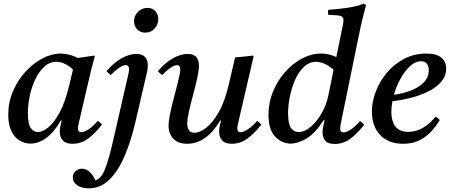

<svg xmlns="http://www.w3.org/2000/svg" viewBox="-20 -772 2462 1047"><path d="M146 11Q115 11 87 -5.5Q59 -22 42 -57Q25 -92 25 -147Q25 -215 51 -275Q77 -335 119 -381Q161 -427 211.5 -453.5Q262 -480 311 -480Q330 -480 354 -474.5Q378 -469 404 -456Q425 -459 447.5 -462Q470 -465 494 -469L497 -465Q485 -423 476 -385.5Q467 -348 458 -309L412 -111Q411 -104 408 -93Q405 -82 405 -72Q405 -63 409 -57Q413 -51 423 -51Q440 -51 466 -69Q492 -87 513 -113Q526 -104 536 -93Q502 -48 463 -18Q424 12 375 12Q338 12 322 -6.5Q306 -25 306 -53Q306 -80 317 -115H312Q275 -51 232.5 -20Q190 11 146 11ZM378 -393Q357 -412 334 -423.5Q311 -435 287 -435Q250 -435 221 -408Q192 -381 172 -338.5Q152 -296 142 -247.5Q132 -199 132 -155Q132 -95 148 -73.5Q164 -52 186 -52Q212 -52 243.5 -77.5Q275 -103 305.5 -159.5Q336 -216 358 -309Z M464 255Q426 255 401.5 238.5Q377 222 377 195Q377 175 391.5 161.5Q406 148 426 148Q451 148 470.5 167Q490 186 500 212Q532 202 552.5 150.5Q573 99 595 3L677 -355Q684 -384 684 -393Q684 -417 665 -417Q651 -417 628.5 -401.5Q606 -386 584 -363Q577 -368 571.5 -373Q566 -378 561 -384Q601 -431 643.5 -454.5Q686 -478 723 -478Q757 -478 771.5 -460.5Q786 -443 786 -416Q786 -410 785 -398.5Q784 -387 781 -376L719 -109Q694 -1 658.5 81Q623 163 575 209Q527 255 464 255ZM772 -594Q745 -594 728 -612Q711 -630 711 -656Q711 -686 732.5 -707.5Q754 -729 784 -729Q811 -729 827 -711.5Q843 -694 843 -668Q843 -638 823 -616Q803 -594 772 -594Z M1227 -309 1262 -459Q1286 -461 1311 -463.5Q1336 -466 1360 -469L1363 -465L1281 -111Q1280 -104 1277 -93Q1274 -82 1274 -72Q1274 -63 1278 -57Q1282 -51 1292 -51Q1309 -51 1335 -69Q1361 -87 1382 -113Q1395 -104 1405 -93Q1371 -48 1331.5 -18Q1292 12 1244 12Q1207 12 1191 -6.5Q1175 -25 1175 -53Q1175 -81 1186 -115H1181Q1141 -49 1096 -18.5Q1051 12 1001 12Q950 12 924.5 -16.5Q899 -45 899 -86Q899 -108 905.5 -141.5Q912 -175 921.5 -212.5Q931 -250 940.5 -286Q950 -322 956.5 -350.5Q963 -379 963 -394Q963 -417 945 -417Q931 -417 908.5 -401.5Q886 -386 864 -363Q857 -368 851.5 -373Q846 -378 841 -384Q881 -431 923.5 -454.5Q966 -478 1003 -478Q1037 -478 1051 -460Q1065 -442 1065 -415Q1065 -389 1055.5 -346Q1046 -303 1033 -255Q1020 -207 1010.5 -164.5Q1001 -122 1001 -97Q1001 -77 1010 -62.5Q1019 -48 1041 -48Q1069 -48 1104 -75Q1139 -102 1172.5 -160Q1206 -218 1227 -309Z M1750 -117H1745Q1698 -44 1651 -16.5Q1604 11 1565 11Q1517 11 1480.5 -27Q1444 -65 1444 -147Q1444 -212 1468.5 -272Q1493 -332 1534.5 -379Q1576 -426 1627 -453Q1678 -480 1730 -480Q1750 -480 1771.5 -475.5Q1793 -471 1814 -461L1846 -617Q1849 -631 1851 -643Q1853 -655 1853 -662Q1853 -681 1835.5 -685.5Q1818 -690 1770 -691Q1769 -698 1768.5 -704.5Q1768 -711 1769 -718Q1823 -722 1874.5 -729.5Q1926 -737 1963 -752L1976 -745Q1966 -708 1955.5 -664Q1945 -620 1934 -565L1841 -111Q1840 -104 1837.5 -92.5Q1835 -81 1835 -72Q1835 -50 1853 -50Q1870 -50 1896 -68Q1922 -86 1943 -112Q1956 -103 1966 -92Q1932 -47 1892.5 -17Q1853 13 1805 13Q1769 13 1754 -4.5Q1739 -22 1739 -51Q1739 -65 1742 -80Q1745 -95 1750 -117ZM1770 -249 1799 -392Q1770 -417 1745.5 -426Q1721 -435 1704 -435Q1667 -435 1638 -408Q1609 -381 1590 -338.5Q1571 -296 1561 -247Q1551 -198 1551 -154Q1551 -97 1566.5 -74.5Q1582 -52 1608 -52Q1641 -52 1674 -80Q1707 -108 1733 -153Q1759 -198 1770 -249Z M2413 -398Q2413 -359 2388 -328.5Q2363 -298 2320.5 -276Q2278 -254 2226 -240Q2174 -226 2120 -220Q2114 -189 2114 -162Q2114 -112 2136 -82.5Q2158 -53 2207 -53Q2250 -53 2288 -76Q2326 -99 2355 -136Q2371 -127 2378 -117Q2344 -59 2295 -23.5Q2246 12 2178 12Q2099 12 2053.5 -35.5Q2008 -83 2008 -163Q2008 -219 2030 -275Q2052 -331 2091.5 -377.5Q2131 -424 2185.5 -452Q2240 -480 2304 -480Q2360 -480 2386.5 -458Q2413 -436 2413 -398ZM2128 -255Q2175 -261 2218.5 -277.5Q2262 -294 2290 -321.5Q2318 -349 2318 -389Q2318 -411 2308 -424.5Q2298 -438 2276 -438Q2245 -438 2216 -411.5Q2187 -385 2164 -343Q2141 -301 2128 -255Z"/></svg>

Font: Tiro Telugu
Style: Italic
Weight: 400
Italic angle: -11°
Designer: Telugu: John Hudson & Fiona Ross, assisted by Kaja Sojewska. Latin: John Hudson with Paul Hanslow, assisted by Kaja Soje
Foundry: Tiro Typeworks Ltd.
Version: Version 1.52